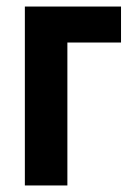

<svg xmlns="http://www.w3.org/2000/svg" viewBox="-20 -567 402 587"><path d="M56 0V-547H350V-437H186V0Z"/></svg>

Font: Noto Sans ExtraCondensed
Style: Bold
Weight: 700
Width: 2
Designer: Monotype Design Team
Foundry: Monotype Imaging Inc.
Version: Version 2.013; ttfautohint (v1.8.4.7-5d5b)